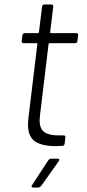

<svg xmlns="http://www.w3.org/2000/svg" viewBox="-20 -652 389 858"><path d="M315 -459H202Q199 -459 197 -455L159 -139Q157 -121 157 -115Q157 -77 177.5 -62Q198 -47 241 -47H264Q274 -47 272 -37L269 -10Q267 0 258 0L229 1Q168 1 136.5 -20Q105 -41 105 -97Q105 -105 107 -125L147 -455Q147 -459 144 -459H85Q81 -459 78.5 -462Q76 -465 77 -469L80 -494Q82 -504 91 -504H149Q152 -504 154 -508L168 -622Q168 -626 171 -629Q174 -632 178 -632H210Q214 -632 216.5 -629Q219 -626 218 -622L204 -508Q204 -504 207 -504H321Q331 -504 329 -494L326 -469Q326 -465 323 -462Q320 -459 315 -459ZM124 174 196 64Q201 57 209 57H237Q243 57 244.5 60.5Q246 64 242 69L164 179Q157 186 151 186H129Q123 186 121.5 182.5Q120 179 124 174Z"/></svg>

Font: Barlow Light
Style: Italic
Weight: 300
Italic angle: -7°
Designer: Jeremy Tribby
Foundry: Tribby Type
Version: Version 1.408